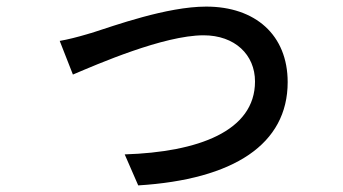

<svg xmlns="http://www.w3.org/2000/svg" viewBox="-20 -533 1040 582"><path d="M852 -284C852 -427 754 -513 605 -513C486 -513 326 -455 257 -433C256 -433 254 -432 253 -432L243 -429C216 -421 185 -413 161 -409L201 -307C274 -338 476 -426 597 -426C692 -426 753 -367 753 -286C753 -135 580 -72 358 -65L399 29C689 11 852 -96 852 -284Z"/></svg>

Font: Glow Sans SC Normal Medium
Style: Regular
Weight: 600
Designer: Ryoko NISHIZUKA (kana, bopomofo & ideographs); Paul D. Hunt (Latin, Greek & Cyrillic); Sandoll Communications, Soo-young
Version: Version 0.93